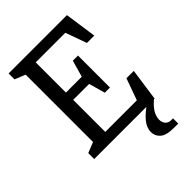

<svg xmlns="http://www.w3.org/2000/svg" viewBox="-269 -840 1158 1158"><g transform="rotate(-45 310.0 -261.5)"><path d="M33 -50.5 120.7 -85.8 100.7 -47.2V-675.3L116 -646.2L33 -679.5V-730H530.7L560 -526H497.3L440.5 -683.5L474.3 -661.7H180.3L196 -680.2V-390.5L167.7 -404H355.2L326.8 -388.3L361.3 -510.5H405.3V-237.7H361.3L326.8 -359.8L358 -342H167.7L196 -359.5V-48.3L167.7 -68.5H492.2L458.5 -49.5L515.2 -207H577.8L548.5 0H33ZM389.7 126.3Q389.7 89.3 419 54.2Q448.3 19.2 504.3 -18.5L542.8 0Q506.7 30.8 492.2 57.6Q477.7 84.3 477.7 109.2Q477.7 132.8 490.9 147.8Q504.2 162.7 528.3 162.7H542.8V207.2H506.5Q442.3 207.2 416 184.2Q389.7 161.2 389.7 126.3Z"/></g></svg>

Font: Monaspace Xenon Var
Style: Regular
Weight: 400
Designer: Riley Cran and the Lettermatic Team
Version: Version 1.000 (Monaspace Xenon Var)